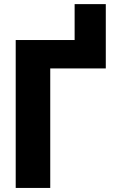

<svg xmlns="http://www.w3.org/2000/svg" viewBox="-20 -925 625 945"><path d="M57.3 0V-728H500.7V-588.2H227.3V0ZM347.3 -622V-904.7H500.7V-622Z"/></svg>

Font: Murecho Thin
Style: Regular
Weight: 100
Designer: Neil Summerour
Foundry: Positype
Version: Version 1.010